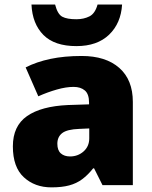

<svg xmlns="http://www.w3.org/2000/svg" viewBox="-20 -807 663 837"><path d="M335.9 -563Q440.9 -563 500 -511Q559.1 -459 559.1 -362.8V0H426.8L390.1 -73.2H386.2Q362.8 -43.9 338.1 -25.6Q313.5 -7.3 281.7 1.2Q250 9.8 204.1 9.8Q131.8 9.8 84 -34.2Q36.1 -78.1 36.1 -168.9Q36.1 -257.8 97.7 -300.8Q159.2 -343.8 275.9 -349.1L368.2 -352.1V-359.9Q368.2 -397 349.9 -412.6Q331.5 -428.2 300.8 -428.2Q268.1 -428.2 227.8 -416.7Q187.5 -405.3 147 -387.2L91.8 -513.2Q139.6 -537.6 200.2 -550.3Q260.7 -563 335.9 -563ZM369.1 -247.1 325.2 -245.1Q272.5 -243.2 251.2 -226.8Q230 -210.4 230 -180.2Q230 -151.9 245.1 -138.4Q260.3 -125 285.2 -125Q319.8 -125 344.5 -147Q369.1 -168.9 369.1 -204.1ZM512.2 -787.1Q507.3 -705.6 455.6 -655.8Q403.8 -606 313 -606Q217.8 -606 169.4 -654.5Q121.1 -703.1 117.2 -787.1H220.2Q231 -745.1 251.5 -734.1Q272 -723.1 313 -723.1Q345.2 -723.1 369.9 -735.6Q394.5 -748 405.3 -787.1Z"/></svg>

Font: Open Sans ExtraBold
Style: Regular
Weight: 800
Designer: Monotype Design Team
Foundry: Monotype Imaging Inc.
Version: Version 3.003; ttfautohint (v1.8.4)